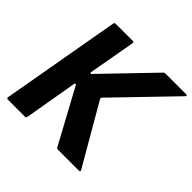

<svg xmlns="http://www.w3.org/2000/svg" viewBox="-188 -945 1128 1128"><g transform="rotate(45 376.0 -381.5)"><path d="M178 -9Q177 0 167 0H25Q20 0 17.5 -3Q15 -6 16 -11L147 -754Q149 -763 158 -763H300Q305 -763 307.5 -760Q310 -757 309 -752L257 -461V-458Q257 -453 260.5 -452Q264 -451 268 -456L559 -758Q563 -763 571 -763H743Q750 -763 751.5 -759.5Q753 -756 748 -751L408 -399Q402 -392 406 -385L622 -12Q624 -10 624 -6Q624 0 616 0H441Q432 0 429 -7L248 -341Q245 -347 241 -347Q236 -347 235 -340Z"/></g></svg>

Font: Open Sauce Two ExtraBold Italic
Style: Regular
Weight: 800
Italic angle: -10°
Designer: Alfredo Marco Pradil
Foundry: Creative Sauce Fz LLC
Version: Version 1.477